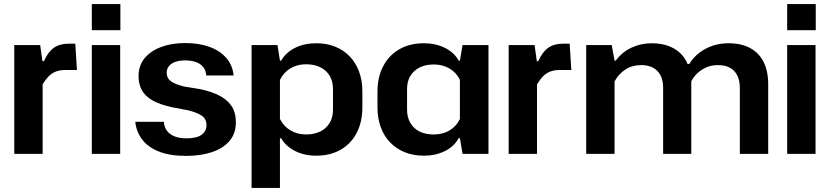

<svg xmlns="http://www.w3.org/2000/svg" viewBox="-20 -754 4067 941"><path d="M50 0V-533H177L188 -454H195Q215 -499 243.5 -519.5Q272 -540 318 -540H349L357 -411H303Q273 -411 253 -403Q233 -395 218 -379.5Q203 -364 189 -341V0Z M430 0V-533H569V0ZM430 -606V-734H570V-606Z M892 10Q813 10 759.5 -11Q706 -32 677 -70Q648 -108 643 -157H783Q785 -130 799 -112Q813 -94 837 -85Q861 -76 894 -76Q944 -76 968 -93.5Q992 -111 992 -140Q992 -171 969.5 -186.5Q947 -202 904 -213L820 -229Q762 -242 726.5 -262.5Q691 -283 675 -312.5Q659 -342 659 -380Q659 -433 689 -469Q719 -505 770.5 -524Q822 -543 887 -543Q956 -543 1007.5 -524Q1059 -505 1089.5 -469.5Q1120 -434 1125 -384H991Q989 -410 975 -426.5Q961 -443 938.5 -450.5Q916 -458 888 -458Q859 -458 838.5 -450.5Q818 -443 807.5 -429.5Q797 -416 797 -397Q797 -371 817.5 -356Q838 -341 882 -330L962 -317Q1014 -306 1053 -286.5Q1092 -267 1114 -235.5Q1136 -204 1136 -154Q1136 -100 1105 -63.5Q1074 -27 1019 -8.5Q964 10 892 10Z M1213 167V-533H1340L1352 -457H1358Q1381 -497 1426 -519.5Q1471 -542 1530 -542Q1582 -542 1623.5 -525Q1665 -508 1694.5 -477Q1724 -446 1740 -402.5Q1756 -359 1756 -306V-228Q1756 -157 1728.5 -103.5Q1701 -50 1650 -20.5Q1599 9 1530 9Q1471 9 1426 -14Q1381 -37 1358 -76H1352V167ZM1480 -95Q1520 -95 1549.5 -109.5Q1579 -124 1595.5 -151.5Q1612 -179 1612 -216V-317Q1612 -356 1595.5 -383Q1579 -410 1549.5 -424.5Q1520 -439 1480 -439Q1437 -439 1403.5 -419Q1370 -399 1352 -362V-171Q1370 -135 1403.5 -115Q1437 -95 1480 -95Z M2058 9Q2005 9 1963.5 -8Q1922 -25 1892 -56Q1862 -87 1846 -131Q1830 -175 1830 -228V-305Q1830 -376 1858 -429.5Q1886 -483 1937 -512.5Q1988 -542 2058 -542Q2115 -542 2160.5 -519.5Q2206 -497 2228 -457H2234L2247 -533H2374V0H2247L2234 -77H2228Q2206 -36 2160.5 -13.5Q2115 9 2058 9ZM2106 -95Q2150 -95 2183.5 -115Q2217 -135 2234 -171V-363Q2217 -398 2183.5 -418Q2150 -438 2106 -438Q2066 -438 2037 -423.5Q2008 -409 1991.5 -382.5Q1975 -356 1975 -317V-216Q1975 -179 1991.5 -151Q2008 -123 2037 -109Q2066 -95 2106 -95Z M2473 0V-533H2600L2611 -454H2618Q2638 -499 2666.5 -519.5Q2695 -540 2741 -540H2772L2780 -411H2726Q2696 -411 2676 -403Q2656 -395 2641 -379.5Q2626 -364 2612 -341V0Z M2853 0V-533H2978L2992 -457H2998Q3028 -498 3074 -520Q3120 -542 3174 -542Q3238 -542 3283.5 -516Q3329 -490 3350 -440H3358Q3387 -488 3438 -515Q3489 -542 3551 -542Q3613 -542 3656.5 -518.5Q3700 -495 3722.5 -450Q3745 -405 3745 -340V0H3606V-323Q3606 -360 3593 -385Q3580 -410 3556.5 -422.5Q3533 -435 3498 -435Q3469 -435 3444.5 -425Q3420 -415 3400.5 -397.5Q3381 -380 3368 -356Q3368 -349 3368 -342Q3368 -335 3368 -328V0H3230V-323Q3230 -360 3217 -385Q3204 -410 3180 -422.5Q3156 -435 3122 -435Q3079 -435 3045.5 -413.5Q3012 -392 2992 -355V0Z M3838 0V-533H3977V0ZM3838 -606V-734H3978V-606Z"/></svg>

Font: Hubot Sans SemiBold
Style: Regular
Weight: 600
Designer: Deni Anggara
Foundry: GitHub, Inc., Subsidiary of Microsoft Corporation
Version: Version 2.000